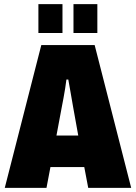

<svg xmlns="http://www.w3.org/2000/svg" viewBox="-20 -905 655 925"><path d="M3 0 179 -688H436L612 0H405L386 -100H223L204 0ZM252 -252H357L332 -391Q330 -401 327.5 -417Q325 -433 321.5 -451.5Q318 -470 315 -488.5Q312 -507 309 -522H300Q298 -503 294 -479.5Q290 -456 286 -433Q282 -410 278 -391ZM165 -746V-885H281V-746ZM334 -746V-885H449V-746Z"/></svg>

Font: Archivo Condensed Black
Style: Regular
Weight: 900
Width: 3
Designer: Hector Gatti
Foundry: Omnibus-Type
Version: Version 2.001